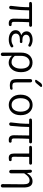

<svg xmlns="http://www.w3.org/2000/svg" viewBox="1750 -2568 1020 4559"><g transform="rotate(90 2259.5 -289.0)"><path d="M535.2 12.7Q476.6 12.7 449.7 -19Q422.9 -50.8 422.9 -115.2Q422.9 -142.6 425.8 -272Q428.7 -401.4 428.7 -464.8Q428.7 -471.7 421.9 -471.7H234.4Q226.6 -471.7 226.6 -464.8Q226.6 -308.6 200.2 -36.1Q198.2 -19.5 185.5 -7.8Q172.9 2.9 157.2 2.9Q156.2 2.9 154.3 2.9Q137.7 2 127 -11.7Q119.1 -22.5 119.1 -35.2Q119.1 -38.1 119.1 -41Q150.4 -259.8 151.4 -464.8Q151.4 -471.7 143.6 -471.7H57.6Q44.9 -471.7 35.6 -481Q26.4 -490.2 26.4 -503.9Q26.4 -516.6 35.2 -526.4Q43.9 -536.1 57.6 -537.1L101.6 -540H583Q596.7 -540 606.9 -530.3Q617.2 -520.5 617.2 -506.3Q617.2 -492.2 606.9 -481.9Q596.7 -471.7 583 -471.7H515.6Q507.8 -471.7 507.8 -464.8Q499 -301.8 499 -109.4Q499 -80.1 511.7 -67.4Q524.4 -54.7 549.8 -54.7Q555.7 -54.7 562.5 -55.7Q576.2 -57.6 586.9 -50.3Q597.7 -43 599.6 -30.3Q601.6 -16.6 594.7 -4.9Q587.9 6.8 575.2 9.8Q556.6 12.7 535.2 12.7Z M921.9 12.7Q821.3 12.7 759.3 -30.8Q697.3 -74.2 697.3 -148.4Q697.3 -202.1 728 -235.8Q758.8 -269.5 807.6 -282.2Q810.5 -283.2 810.5 -285.6Q810.5 -288.1 808.6 -289.1Q768.6 -304.7 746.6 -337.4Q724.6 -370.1 724.6 -410.2Q724.6 -478.5 782.2 -516.1Q839.8 -553.7 926.8 -553.7Q1002 -553.7 1073.2 -511.7Q1085 -504.9 1087.9 -491.2Q1090.8 -477.5 1084 -466.8Q1077.1 -455.1 1064 -452.6Q1050.8 -450.2 1039.1 -457Q985.4 -488.3 928.7 -488.3Q875 -488.3 840.3 -465.3Q805.7 -442.4 805.7 -400.4Q805.7 -359.4 837.9 -335Q870.1 -310.5 936.5 -310.5Q952.1 -310.5 969.7 -311.5Q983.4 -312.5 993.2 -303.7Q1002.9 -294.9 1002.9 -281.7Q1002.9 -268.6 993.2 -259.3Q983.4 -250 969.7 -251Q943.4 -252 919.9 -252Q850.6 -252 814.5 -227.1Q778.3 -202.1 778.3 -155.3Q778.3 -107.4 818.8 -79.6Q859.4 -51.8 930.7 -51.8Q999 -51.8 1056.6 -89.8Q1067.4 -97.7 1080.6 -95.7Q1093.8 -93.8 1100.6 -82Q1106.4 -73.2 1106.4 -63.5Q1106.4 -60.5 1105.5 -57.6Q1103.5 -43 1091.8 -36.1Q1018.6 12.7 921.9 12.7Z M1229.5 160.2V-277.3Q1229.5 -409.2 1295.9 -480.5Q1362.3 -551.8 1464.8 -551.8Q1575.2 -551.8 1634.8 -479Q1694.3 -406.2 1694.3 -277.3Q1694.3 -144.5 1628.4 -64.9Q1562.5 14.6 1471.7 14.6Q1376 14.6 1310.5 -58.6Q1309.6 -59.6 1307.6 -59.1Q1305.7 -58.6 1305.7 -56.6Q1310.5 88.9 1310.5 161.1Q1310.5 176.8 1298.8 189Q1287.1 201.2 1270 201.2Q1252.9 201.2 1241.2 189Q1229.5 176.8 1229.5 160.2ZM1460 -53.7Q1524.4 -53.7 1567.4 -114.7Q1610.4 -175.8 1610.4 -276.4Q1610.4 -372.1 1573.7 -427.7Q1537.1 -483.4 1461.9 -483.4Q1395.5 -483.4 1351.1 -428.7Q1306.6 -374 1306.6 -272.5V-137.7Q1306.6 -129.9 1311.5 -125Q1347.7 -84 1383.3 -68.8Q1418.9 -53.7 1460 -53.7Z M1936.5 -189.5Q1936.5 -117.2 1954.6 -94.7Q1972.7 -72.3 2027.3 -72.3Q2055.7 -72.3 2081.1 -78.1Q2092.8 -80.1 2102.1 -73.7Q2111.3 -67.4 2111.3 -55.7Q2111.3 -48.8 2108.9 -42.5Q2106.4 -36.1 2102.5 -31.2Q2098.6 -26.4 2092.8 -22.9Q2086.9 -19.5 2081.1 -18.6Q2047.9 -12.7 2013.7 -12.7Q1925.8 -12.7 1892.1 -49.3Q1858.4 -85.9 1858.4 -182.6V-502.9Q1858.4 -519.5 1869.6 -530.8Q1880.9 -542 1897.5 -542Q1914.1 -542 1925.3 -530.8Q1936.5 -519.5 1936.5 -502.9ZM1942.4 -736.3Q1970.7 -779.3 2021.5 -779.3Q2037.1 -779.3 2043 -765.6Q2045.9 -759.8 2045.9 -754.9Q2045.9 -747.1 2040 -740.2L1956.1 -640.6Q1932.6 -612.3 1895.5 -612.3Q1883.8 -612.3 1877.9 -623Q1876 -627.9 1876 -631.8Q1876 -637.7 1878.9 -643.6Z M2472.7 12.7Q2368.2 12.7 2298.3 -62.5Q2228.5 -137.7 2228.5 -268.6Q2228.5 -401.4 2298.3 -477.5Q2368.2 -553.7 2472.7 -553.7Q2577.1 -553.7 2646.5 -477.5Q2715.8 -401.4 2715.8 -268.6Q2715.8 -138.7 2646.5 -63Q2577.1 12.7 2472.7 12.7ZM2472.7 -54.7Q2546.9 -54.7 2589.4 -112.8Q2631.8 -170.9 2631.8 -268.6Q2631.8 -367.2 2589.4 -426.3Q2546.9 -485.4 2472.7 -485.4Q2397.5 -485.4 2355 -426.3Q2312.5 -367.2 2312.5 -268.6Q2312.5 -170.9 2355 -112.8Q2397.5 -54.7 2472.7 -54.7Z M3303.7 12.7Q3245.1 12.7 3218.3 -19Q3191.4 -50.8 3191.4 -115.2Q3191.4 -142.6 3194.3 -272Q3197.3 -401.4 3197.3 -464.8Q3197.3 -471.7 3190.4 -471.7H3002.9Q2995.1 -471.7 2995.1 -464.8Q2995.1 -308.6 2968.8 -36.1Q2966.8 -19.5 2954.1 -7.8Q2941.4 2.9 2925.8 2.9Q2924.8 2.9 2922.9 2.9Q2906.2 2 2895.5 -11.7Q2887.7 -22.5 2887.7 -35.2Q2887.7 -38.1 2887.7 -41Q2918.9 -259.8 2919.9 -464.8Q2919.9 -471.7 2912.1 -471.7H2826.2Q2813.5 -471.7 2804.2 -481Q2794.9 -490.2 2794.9 -503.9Q2794.9 -516.6 2803.7 -526.4Q2812.5 -536.1 2826.2 -537.1L2870.1 -540H3351.6Q3365.2 -540 3375.5 -530.3Q3385.7 -520.5 3385.7 -506.3Q3385.7 -492.2 3375.5 -481.9Q3365.2 -471.7 3351.6 -471.7H3284.2Q3276.4 -471.7 3276.4 -464.8Q3267.6 -301.8 3267.6 -109.4Q3267.6 -80.1 3280.3 -67.4Q3293 -54.7 3318.4 -54.7Q3324.2 -54.7 3331.1 -55.7Q3344.7 -57.6 3355.5 -50.3Q3366.2 -43 3368.2 -30.3Q3370.1 -16.6 3363.3 -4.9Q3356.4 6.8 3343.8 9.8Q3325.2 12.7 3303.7 12.7Z M3731.4 12.7Q3673.8 12.7 3649.9 -18.6Q3626 -49.8 3626 -115.2V-465.8Q3626 -472.7 3619.1 -472.7H3472.7Q3460 -472.7 3451.2 -481.9Q3442.4 -491.2 3442.4 -503.9Q3442.4 -516.6 3451.2 -526.4Q3460 -536.1 3472.7 -537.1L3519.5 -540H3857.4Q3871.1 -540 3880.9 -530.3Q3890.6 -520.5 3890.6 -506.3Q3890.6 -492.2 3880.9 -482.4Q3871.1 -472.7 3857.4 -472.7H3713.9Q3706.1 -472.7 3706.1 -465.8Q3702.1 -300.8 3702.1 -109.4Q3702.1 -80.1 3713.4 -67.4Q3724.6 -54.7 3748 -54.7Q3757.8 -54.7 3769.5 -56.6Q3782.2 -58.6 3793 -51.8Q3803.7 -44.9 3805.7 -32.2Q3808.6 -18.6 3801.8 -6.8Q3794.9 4.9 3781.2 7.8Q3755.9 12.7 3731.4 12.7Z M4432.6 160.2Q4432.6 176.8 4420.9 189Q4409.2 201.2 4392.1 201.2Q4375 201.2 4363.3 188.5Q4351.6 176.8 4351.6 161.1L4356.4 -331.1Q4356.4 -410.2 4335.4 -445.8Q4314.5 -481.4 4264.6 -481.4Q4218.8 -481.4 4182.6 -454.6Q4146.5 -427.7 4099.6 -359.4Q4095.7 -353.5 4095.7 -345.7V-39.1Q4095.7 -21.5 4084 -9.8Q4072.3 2 4055.7 2Q4039.1 2 4026.9 -9.8Q4014.6 -21.5 4014.6 -39.1V-393.6L4010.7 -504.9Q4010.7 -517.6 4019.5 -527.3Q4029.3 -538.1 4043.9 -538.1Q4059.6 -538.1 4070.8 -527.3Q4082 -516.6 4083 -501L4088.9 -423.8Q4088.9 -421.9 4090.3 -421.9Q4091.8 -421.9 4092.8 -423.8Q4134.8 -490.2 4181.2 -521Q4227.5 -551.8 4287.1 -551.8Q4362.3 -551.8 4397.5 -499Q4432.6 -446.3 4432.6 -340.8Z"/></g></svg>

Font: Gen Jyuu Gothic Normal
Style: Regular
Weight: 300
Designer: [Source Han Sans]
Ryoko NISHIZUKA  (kana & ideographs); Paul D. Hunt (Latin, Greek & Cyrillic); Wenlong ZHANG  (bopomofo
Version: Version 1.002.20150607